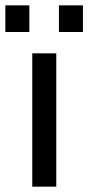

<svg xmlns="http://www.w3.org/2000/svg" viewBox="-41 -700 331 720"><path d="M170 0V-500H80V0ZM-21 -580H69V-680H-21ZM180 -580H270V-680H180Z"/></svg>

Font: Perun
Style: Regular
Weight: 400
Foundry: Copyright (c) Stefan Peev, Context Ltd, 2016
Version: Version 1.089